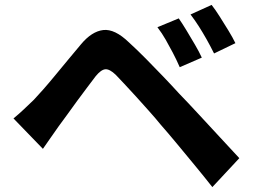

<svg xmlns="http://www.w3.org/2000/svg" viewBox="-20 -768 1040 783"><path d="M709 -693Q723 -673 740.5 -644Q758 -615 775 -586Q792 -557 803 -533L713 -494Q699 -526 684.5 -553.5Q670 -581 655.5 -606.5Q641 -632 622 -657ZM843 -748Q858 -729 876 -700.5Q894 -672 911.5 -643.5Q929 -615 940 -592L853 -550Q837 -582 822 -608.5Q807 -635 791.5 -659.5Q776 -684 757 -709ZM35 -285Q58 -304 76 -321Q94 -338 118 -361Q135 -379 157 -404Q179 -429 204.5 -460Q230 -491 257 -523.5Q284 -556 310 -587Q354 -640 401 -645.5Q448 -651 506 -595Q540 -564 575.5 -528Q611 -492 645.5 -456Q680 -420 710 -387Q744 -352 786.5 -306Q829 -260 873.5 -212Q918 -164 956 -123L846 -5Q813 -47 775 -93Q737 -139 701 -182.5Q665 -226 635 -260Q614 -286 587.5 -315.5Q561 -345 535 -374Q509 -403 487 -426Q465 -449 452 -463Q427 -487 409.5 -485.5Q392 -484 370 -457Q356 -438 336 -412Q316 -386 295 -357Q274 -328 254.5 -301Q235 -274 220 -254Q203 -230 186 -205.5Q169 -181 155 -161Z"/></svg>

Font: Noto Sans JP Thin
Style: Bold
Weight: 700
Version: Version 2.004-H2;hotconv 1.0.118;makeotfexe 2.5.65603